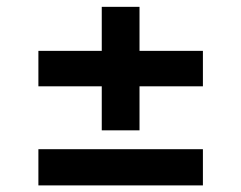

<svg xmlns="http://www.w3.org/2000/svg" viewBox="-20 -577 713 567"><path d="M93.4 -322.1V-426.8H280.5V-556.8H392V-426.8H579.2V-322.1H392V-192.1H280.5V-322.1ZM93.4 -29.5V-136.4H579.2V-29.5Z"/></svg>

Font: Inter Zeller Semi Bold
Style: Regular
Weight: 600
Designer: Rasmus Andersson; Joe Bland
Foundry: zeller
Version: Version 3.015;git-dec3a8cb1